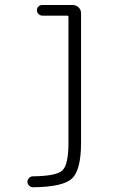

<svg xmlns="http://www.w3.org/2000/svg" viewBox="-20 -540 540 790"><path d="M115.2 230.5Q106.4 230.5 99.6 223.6Q92.8 216.8 92.8 208Q92.8 199.2 99.6 192.4Q106.4 185.5 115.2 185.5Q212.9 184.6 237.3 160.6Q261.7 136.7 261.7 46.9V-470.7Q261.7 -475.6 256.8 -475.6H154.3Q145.5 -475.6 138.7 -482.4Q131.8 -489.3 131.8 -498Q131.8 -506.8 138.2 -513.2Q144.5 -519.5 154.3 -519.5H278.3Q293 -519.5 303.2 -509.8Q313.5 -500 313.5 -485.4V46.9Q313.5 159.2 276.4 194.3Q239.3 229.5 115.2 230.5Z"/></svg>

Font: Rounded-L Mgen+ 1m light
Style: Regular
Weight: 200
Designer: [Source Han Sans]
Ryoko NISHIZUKA  (kana & ideographs); Paul D. Hunt (Latin, Greek & Cyrillic); Wenlong ZHANG  (bopomofo
Version: Version 1.059.20150602